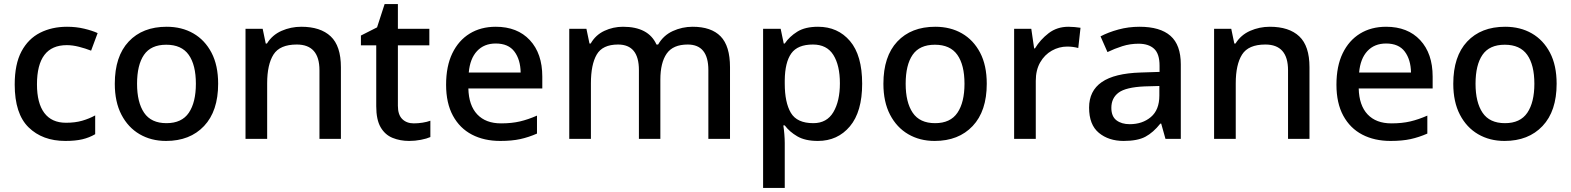

<svg xmlns="http://www.w3.org/2000/svg" viewBox="-20 -773 7692 940"><path d="M300 -83Q188 -83 120 -149.5Q52 -216 52 -359Q52 -459 85 -521Q118 -583 176 -612.5Q234 -642 308 -642Q353 -642 392.5 -632.5Q432 -623 458 -611L426 -525Q398 -536 366.5 -544Q335 -552 307 -552Q161 -552 161 -360Q161 -268 197 -220Q233 -172 303 -172Q348 -172 382.5 -182Q417 -192 446 -208V-116Q417 -99 383 -91Q349 -83 300 -83Z M1048 -363Q1048 -229 979 -156Q910 -83 793 -83Q720 -83 663.5 -116Q607 -149 574.5 -211.5Q542 -274 542 -363Q542 -497 610 -569.5Q678 -642 796 -642Q870 -642 926.5 -609.5Q983 -577 1015.5 -515Q1048 -453 1048 -363ZM651 -363Q651 -272 685.5 -221Q720 -170 795 -170Q870 -170 904.5 -221Q939 -272 939 -363Q939 -455 904 -504.5Q869 -554 794 -554Q719 -554 685 -504.5Q651 -455 651 -363Z M1455 -642Q1549 -642 1599 -595Q1649 -548 1649 -444V-93H1544V-429Q1544 -555 1433 -555Q1350 -555 1319 -506Q1288 -457 1288 -365V-93H1182V-632H1266L1281 -560H1287Q1313 -602 1358.5 -622Q1404 -642 1455 -642Z M2006 -169Q2027 -169 2049 -172.5Q2071 -176 2087 -182V-102Q2069 -94 2040.5 -88.5Q2012 -83 1983 -83Q1939 -83 1902 -98Q1865 -113 1843.5 -150Q1822 -187 1822 -253V-551H1747V-599L1826 -639L1863 -753H1928V-632H2082V-551H1928V-255Q1928 -211 1949.5 -190Q1971 -169 2006 -169Z M2407 -642Q2513 -642 2574 -576.5Q2635 -511 2635 -398V-340H2273Q2275 -257 2316.5 -213Q2358 -169 2433 -169Q2485 -169 2525.5 -178.5Q2566 -188 2609 -207V-119Q2568 -101 2527 -92Q2486 -83 2429 -83Q2350 -83 2290.5 -114Q2231 -145 2197.5 -206.5Q2164 -268 2164 -358Q2164 -449 2194.5 -512Q2225 -575 2279.5 -608.5Q2334 -642 2407 -642ZM2407 -560Q2350 -560 2315.5 -523Q2281 -486 2275 -418H2529Q2528 -481 2498.5 -520.5Q2469 -560 2407 -560Z M3371 -642Q3462 -642 3508 -595Q3554 -548 3554 -444V-93H3448V-430Q3448 -555 3347 -555Q3275 -555 3244 -510.5Q3213 -466 3213 -383V-93H3108V-430Q3108 -555 3006 -555Q2930 -555 2901.5 -506Q2873 -457 2873 -365V-93H2767V-632H2851L2866 -560H2872Q2896 -602 2939 -622Q2982 -642 3030 -642Q3155 -642 3194 -555H3202Q3228 -600 3274 -621Q3320 -642 3371 -642Z M3985 -642Q4082 -642 4141.5 -572Q4201 -502 4201 -363Q4201 -226 4141 -154.5Q4081 -83 3984 -83Q3922 -83 3883.5 -105.5Q3845 -128 3822 -159H3815Q3818 -141 3820 -116.5Q3822 -92 3822 -73V147H3716V-632H3802L3817 -560H3822Q3845 -594 3883.5 -618Q3922 -642 3985 -642ZM3960 -555Q3885 -555 3854 -511.5Q3823 -468 3822 -380V-364Q3822 -271 3852 -220.5Q3882 -170 3962 -170Q4028 -170 4060 -224Q4092 -278 4092 -365Q4092 -453 4060 -504Q4028 -555 3960 -555Z M4811 -363Q4811 -229 4742 -156Q4673 -83 4556 -83Q4483 -83 4426.5 -116Q4370 -149 4337.5 -211.5Q4305 -274 4305 -363Q4305 -497 4373 -569.5Q4441 -642 4559 -642Q4633 -642 4689.5 -609.5Q4746 -577 4778.5 -515Q4811 -453 4811 -363ZM4414 -363Q4414 -272 4448.5 -221Q4483 -170 4558 -170Q4633 -170 4667.5 -221Q4702 -272 4702 -363Q4702 -455 4667 -504.5Q4632 -554 4557 -554Q4482 -554 4448 -504.5Q4414 -455 4414 -363Z M5211 -642Q5225 -642 5241.5 -640.5Q5258 -639 5270 -637L5259 -538Q5233 -545 5205 -545Q5165 -545 5129.5 -525Q5094 -505 5072.5 -467.5Q5051 -430 5051 -377V-93H4945V-632H5029L5043 -536H5047Q5073 -579 5114 -610.5Q5155 -642 5211 -642Z M5559 -642Q5660 -642 5710.5 -597.5Q5761 -553 5761 -458V-93H5686L5665 -168H5661Q5626 -124 5587.5 -103.5Q5549 -83 5481 -83Q5408 -83 5360 -122.5Q5312 -162 5312 -246Q5312 -328 5374 -371Q5436 -414 5565 -418L5657 -421V-451Q5657 -510 5630 -534.5Q5603 -559 5554 -559Q5513 -559 5475 -547Q5437 -535 5402 -518L5368 -595Q5406 -615 5455.5 -628.5Q5505 -642 5559 -642ZM5584 -350Q5492 -346 5456.5 -319.5Q5421 -293 5421 -245Q5421 -203 5446 -184Q5471 -165 5511 -165Q5573 -165 5614.5 -200Q5656 -235 5656 -305V-352Z M6197 -642Q6291 -642 6341 -595Q6391 -548 6391 -444V-93H6286V-429Q6286 -555 6175 -555Q6092 -555 6061 -506Q6030 -457 6030 -365V-93H5924V-632H6008L6023 -560H6029Q6055 -602 6100.5 -622Q6146 -642 6197 -642Z M6766 -642Q6872 -642 6933 -576.5Q6994 -511 6994 -398V-340H6632Q6634 -257 6675.5 -213Q6717 -169 6792 -169Q6844 -169 6884.5 -178.5Q6925 -188 6968 -207V-119Q6927 -101 6886 -92Q6845 -83 6788 -83Q6709 -83 6649.5 -114Q6590 -145 6556.5 -206.5Q6523 -268 6523 -358Q6523 -449 6553.5 -512Q6584 -575 6638.5 -608.5Q6693 -642 6766 -642ZM6766 -560Q6709 -560 6674.5 -523Q6640 -486 6634 -418H6888Q6887 -481 6857.5 -520.5Q6828 -560 6766 -560Z M7601 -363Q7601 -229 7532 -156Q7463 -83 7346 -83Q7273 -83 7216.5 -116Q7160 -149 7127.5 -211.5Q7095 -274 7095 -363Q7095 -497 7163 -569.5Q7231 -642 7349 -642Q7423 -642 7479.5 -609.5Q7536 -577 7568.5 -515Q7601 -453 7601 -363ZM7204 -363Q7204 -272 7238.5 -221Q7273 -170 7348 -170Q7423 -170 7457.5 -221Q7492 -272 7492 -363Q7492 -455 7457 -504.5Q7422 -554 7347 -554Q7272 -554 7238 -504.5Q7204 -455 7204 -363Z"/></svg>

Font: Noto Sans Telugu UI Medium
Style: Regular
Weight: 500
Designer: Jelle Bosma - Monotype Design Team
Foundry: Monotype Imaging Inc.
Version: Version 2.005; ttfautohint (v1.8.4.7-5d5b)